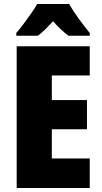

<svg xmlns="http://www.w3.org/2000/svg" viewBox="-20 -947 515 967"><path d="M432 0H64V-714H432V-567H241V-443H418V-296H241V-149H432ZM328 -927Q347 -894 375 -855Q403 -816 432 -781V-767H325Q307 -780 288 -798Q269 -816 247 -840Q224 -815 205.5 -797Q187 -779 171 -767H62V-781Q77 -798 97.5 -825Q118 -852 137.5 -880Q157 -908 167 -927Z"/></svg>

Font: Noto Sans Lao UI Cond Blk
Style: Regular
Weight: 900
Width: 3
Designer: Monotype Design Team
Foundry: Monotype Imaging Inc.
Version: Version 2.000; ttfautohint (v1.8.4.7-5d5b)